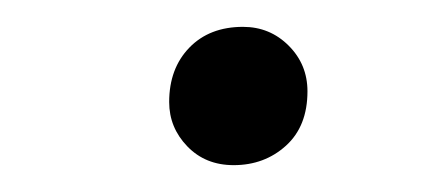

<svg xmlns="http://www.w3.org/2000/svg" viewBox="-20 -432 334 143"><path d="M154 -309Q133 -309 119.5 -323Q106 -337 106 -356Q106 -381 121 -396.5Q136 -412 161 -412Q181 -412 195 -398Q209 -384 209 -364Q209 -338 193 -323.5Q177 -309 154 -309Z"/></svg>

Font: Asap Semi Expanded Semi Expanded Regular
Style: Italic
Weight: 400
Width: 6
Italic angle: -6°
Designer: Pablo Cosgaya
Foundry: Omnibus-Type
Version: Version 3.001; ttfautohint (v1.8.4.7-5d5b)